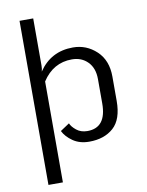

<svg xmlns="http://www.w3.org/2000/svg" viewBox="-97 -768 794 1037"><g transform="rotate(-10 300.0 -250.0)"><path d="M162.5 200H83.3V-700H158.3V-441.7Q158.3 -424.2 154.2 -409.2Q220.8 -508.3 341.7 -508.3Q415.8 -508.3 470.4 -457.1Q525 -405.8 525 -316.7V-183.3Q525 -81.7 474.6 -36.7Q424.2 8.3 341.7 8.3Q289.2 8.3 252.5 -17.1Q215.8 -42.5 200 -75L250 -108.3Q257.5 -89.2 281.7 -69.6Q305.8 -50 341.7 -50Q445.8 -50 445.8 -183.3V-316.7Q445.8 -376.7 412.1 -411.2Q378.3 -445.8 325 -445.8Q222.5 -445.8 162.5 -353.3Z"/></g></svg>

Font: BoonBaan
Style: Regular
Weight: 400
Designer: Sungsit Sawaiwan
Foundry: FontUni
Version: Version 2.0